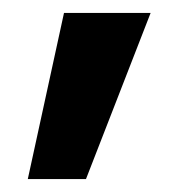

<svg xmlns="http://www.w3.org/2000/svg" viewBox="-20 -154 289 297"><path d="M23 123 79 -134H213L113 123Z"/></svg>

Font: DM Sans 18pt ExtraBold
Style: Regular
Weight: 800
Designer: Colophon Foundry, Jonny Pinhorn
Foundry: Colophon Foundry
Version: Version 4.004;gftools[0.9.30]